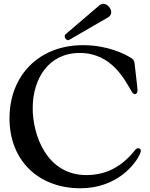

<svg xmlns="http://www.w3.org/2000/svg" viewBox="-20 -980 794 1014"><path d="M404.5 14.2C598.4 14.2 695.7 -113.6 719.1 -167.3C722.7 -175.4 723.7 -179.7 723.7 -183.9C723.7 -193.9 716.6 -197.1 710.2 -197.1C704.2 -197.1 698.2 -193.9 693.2 -187.5C623.9 -99.4 540.1 -55.4 436.1 -55.4C225.1 -55.4 152.7 -268.8 152.7 -408C152.7 -563.2 235.4 -700.3 401.6 -700.3C570.3 -700.3 639.6 -556.8 674.4 -498.2C680.8 -487.6 685.4 -483 691.8 -483C701.3 -483 706.3 -491.1 706.3 -505C706.3 -512.8 704.2 -526.3 690.7 -645.6C688.9 -662.6 681.5 -668.3 668.3 -676.5C639.6 -694.2 549 -741.5 418.3 -741.5C186.8 -741.5 30.2 -582.4 30.2 -354.8C30.2 -132.1 183.2 14.2 404.5 14.2ZM321.7 -787.6C321.7 -778.1 330.6 -767.8 340.2 -767.8C342.3 -767.8 344.5 -768.8 346.6 -770.2L550.4 -888.1C562.1 -894.9 567.1 -904.8 567.5 -914.8C567.5 -936.4 546.5 -959.9 525.2 -959.9C518.1 -959.9 511.7 -957 505.3 -952.1L327.8 -800.4C323.2 -796.9 321.4 -792.3 321.7 -787.6Z"/></svg>

Font: Margiela Serif Medium
Style: Regular
Weight: 500
Designer: Andreas Faust, Stefan Endress
Version: Version 1.002;FEAKit 1.0